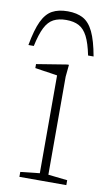

<svg xmlns="http://www.w3.org/2000/svg" viewBox="-96 -765 461 808"><g transform="rotate(10 135.0 -361.0)"><path d="M170.5 -500.5 165.5 -449V-30L247.5 -21V0H47V-21L129 -30V-448Q123.5 -449 106.5 -451.5Q89.5 -454 69.2 -457Q49 -460 33.5 -462.5V-479.5L163 -500.5ZM127 -684.5Q95 -684.5 73 -673Q51 -661.5 36.5 -633Q22 -604.5 11 -553H-12Q0 -619.5 17.2 -656Q34.5 -692.5 61 -707Q87.5 -721.5 127 -721.5Q166.5 -721.5 193 -707Q219.5 -692.5 237 -656Q254.5 -619.5 266.5 -553H243Q232.5 -604.5 217.8 -633Q203 -661.5 181.2 -673Q159.5 -684.5 127 -684.5Z"/></g></svg>

Font: Newsreader 9pt ExtraLight
Style: Regular
Weight: 250
Designer: Hugues Gentile
Foundry: Production Type
Version: Version 1.003